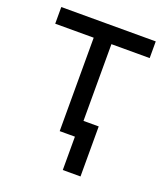

<svg xmlns="http://www.w3.org/2000/svg" viewBox="-126 -602 727 845"><g transform="rotate(20 237.0 -180.0)"><path d="M195.8 0V-437.5H15.6V-515.6H458V-437.5H278.8V0ZM267.1 156.2V0H231V-78.1H350.1V156.2Z"/></g></svg>

Font: Inter Display
Style: Regular
Weight: 400
Designer: Rasmus Andersson
Foundry: rsms
Version: Version 4.000;git-37864ae